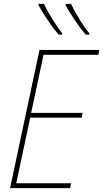

<svg xmlns="http://www.w3.org/2000/svg" viewBox="-20 -972 533 992"><path d="M32 0 184 -714H493L488 -689H205L141 -389H407L402 -364H136L64 -25H347L342 0ZM423 -793Q396 -824 367.5 -866.5Q339 -909 319 -945V-952H347Q364 -915 390 -873Q416 -831 441 -800V-793ZM283 -793Q256 -824 227.5 -866.5Q199 -909 179 -945V-952H207Q224 -915 250.5 -873Q277 -831 301 -800V-793Z"/></svg>

Font: Noto Sans SemiCondensed Thin
Style: Italic
Weight: 100
Width: 4
Italic angle: -12°
Designer: Monotype Design Team
Foundry: Monotype Imaging Inc.
Version: Version 2.013; ttfautohint (v1.8.4.7-5d5b)